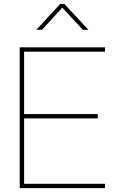

<svg xmlns="http://www.w3.org/2000/svg" viewBox="-20 -972 599 992"><path d="M82 -727.5H522.5V-705.1H104.5V-382.8H484.9V-360.4H104.5V-22.5H522.5V0H82ZM168 -817.9V-818.4L291 -951.7H312.5L436.5 -818.4V-817.9H408.2L301.8 -932.6L196.8 -817.9Z"/></svg>

Font: Intratopia Thin
Style: Regular
Weight: 100
Designer: Rasmus Andersson
Foundry: rsms
Version: Version 3.000;Glyphs 3.2.3 (3260)